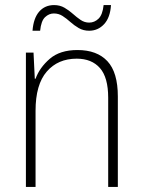

<svg xmlns="http://www.w3.org/2000/svg" viewBox="-20 -736 562 756"><path d="M285 -539Q362 -539 403 -495Q444 -451 444 -356V0H406V-351Q406 -431 373.5 -468Q341 -505 282 -505Q208 -505 164 -454Q120 -403 120 -300V0H82V-529H112L117 -426H120Q136 -470 176 -504.5Q216 -539 285 -539ZM108 -615Q112 -665 134.5 -690.5Q157 -716 193 -716Q216 -716 234 -705.5Q252 -695 267 -681.5Q282 -668 297.5 -657.5Q313 -647 331 -647Q352 -647 368 -662.5Q384 -678 388 -716H417Q414 -667 390 -641Q366 -615 331 -615Q308 -615 290 -625.5Q272 -636 257 -649.5Q242 -663 226.5 -673Q211 -683 192 -683Q173 -683 157.5 -668.5Q142 -654 138 -615Z"/></svg>

Font: Noto Sans Kannada SemiCondensed ExtraLight
Style: Regular
Weight: 200
Width: 4
Designer: Jelle Bosma - Monotype Design Team
Foundry: Monotype Imaging Inc.
Version: Version 2.005; ttfautohint (v1.8.4.7-5d5b)